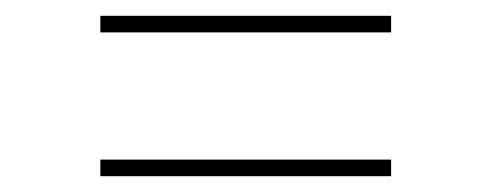

<svg xmlns="http://www.w3.org/2000/svg" viewBox="-20 -425 622 243"><path d="M107 -384V-405H475V-384ZM107 -202V-223H475V-202Z"/></svg>

Font: Literata 72pt ExtraBold
Style: Regular
Weight: 800
Designer: Latin by Veronika Burian and Jose Scaglione. Greek by Irene Vlachou. Cyrillic by Vera Evstafieva.
Foundry: TypeTogether
Version: Version 3.002